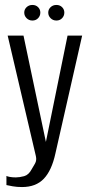

<svg xmlns="http://www.w3.org/2000/svg" viewBox="-20 -639 358 776"><path d="M69 117Q48 117 31.5 114Q15 111 6 109V72Q9 74 19.5 76Q30 78 44 78Q59 78 77.5 73Q96 68 108 45Q114 35 121.5 22Q129 9 125 -8L11 -495H75L166 -63H165L253 -495H312L204 -19Q189 50 157 83.5Q125 117 69 117ZM111 -556Q97 -556 87.5 -565.5Q78 -575 78 -588Q78 -601 87.5 -610Q97 -619 111 -619Q125 -619 134 -610Q143 -601 143 -588Q143 -575 134 -565.5Q125 -556 111 -556ZM208 -556Q194 -556 184.5 -565.5Q175 -575 175 -588Q175 -601 184.5 -610Q194 -619 208 -619Q222 -619 231 -610Q240 -601 240 -588Q240 -575 231 -565.5Q222 -556 208 -556Z"/></svg>

Font: Alumni Sans
Style: Regular
Weight: 400
Designer: Robert E. Leuschke
Foundry: Robert E. Leuschke
Version: Version 1.018